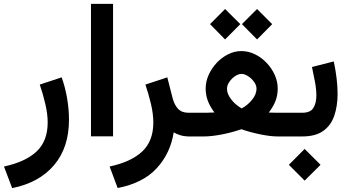

<svg xmlns="http://www.w3.org/2000/svg" viewBox="-39 -700 1795 985"><path d="M23.4 265.1 -18.6 154.3Q92.3 130.4 148.9 76.9Q205.6 23.4 205.6 -71.8Q205.6 -115.2 193.4 -167Q181.2 -218.8 165 -266.1L277.3 -303.2Q295.9 -251.5 305.4 -194.8Q314.9 -138.2 314.9 -85.4Q314.9 56.6 238.5 147Q162.1 237.3 23.4 265.1Z M541 -680.2V-0.5H427.7V-680.2Z M932.6 0Q906.7 0 886 -6.3Q865.2 -12.7 852.1 -21Q835.9 85 765.9 162.1Q695.8 239.3 564.5 264.6L523.4 154.3Q634.3 130.4 690.9 76.9Q747.6 23.4 747.6 -71.8Q747.6 -115.2 735.4 -167Q723.1 -218.8 707 -266.1L819.3 -303.2L846.7 -195.8Q856 -161.1 874.8 -141.4Q893.6 -121.6 927.2 -121.6H945.8V0Z M1279.8 -653.8 1357.4 -576.2 1279.8 -497.6 1202.1 -576.2ZM1115.7 -653.8 1193.8 -576.2 1115.7 -497.6 1038.6 -576.2ZM1385.7 -245.6Q1385.7 -211.4 1374.3 -181.9Q1362.8 -152.3 1339.8 -122.6Q1357.4 -122.1 1371.3 -121.8Q1385.3 -121.6 1396.5 -121.6H1443.4V0H1384.8Q1349.1 0 1298.1 -10.3Q1247.1 -20.5 1199.2 -37.1Q1150.4 -20 1097.9 -10Q1045.4 0 1007.3 0H926.3V-121.6H997.6Q1012.2 -121.6 1026.4 -121.8Q1040.5 -122.1 1061 -123Q1038.6 -152.8 1027.3 -182.6Q1016.1 -212.4 1016.1 -246.6Q1016.1 -281.7 1031.5 -315.9Q1046.9 -350.1 1072.8 -377.7Q1098.6 -405.3 1131.3 -421.6Q1164.1 -438 1199.2 -438Q1235.4 -438 1268.8 -421.6Q1302.2 -405.3 1328.6 -377.7Q1355 -350.1 1370.4 -315.9Q1385.7 -281.7 1385.7 -245.6ZM1199.7 -320.8Q1184.1 -320.8 1166.7 -309.1Q1149.4 -297.4 1137.5 -279.8Q1125.5 -262.2 1125.5 -244.6Q1125.5 -224.6 1137.5 -204.6Q1149.4 -184.6 1166.7 -168.7Q1184.1 -152.8 1200.7 -144Q1228.5 -157.7 1252.7 -186.3Q1276.9 -214.8 1276.9 -245.6Q1276.9 -262.7 1264.4 -280Q1252 -297.4 1233.9 -309.1Q1215.8 -320.8 1199.7 -320.8Z M1511.7 0H1423.3V-121.6H1511.7Q1553.7 -121.6 1568.8 -146.5Q1584 -171.4 1584 -210Q1584 -242.7 1576.7 -281Q1569.3 -319.3 1561.5 -356.4L1673.3 -384.8Q1682.6 -341.8 1687.7 -299.6Q1692.9 -257.3 1692.9 -218.8Q1692.9 -156.2 1676 -106.7Q1659.2 -57.1 1619.6 -28.6Q1580.1 0 1511.7 0ZM1523.9 64 1605.5 145.5 1523.9 226.6 1442.9 145.5Z"/></svg>

Font: Vazirmatn FD NL SemiBold
Style: Regular
Weight: 600
Designer: Saber Rastikerdar
Foundry: Saber Rastikerdar
Version: Version 33.003